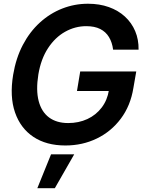

<svg xmlns="http://www.w3.org/2000/svg" viewBox="-20 -757 757 1012"><path d="M324.7 9.8Q224.1 9.8 156 -35.6Q87.9 -81.1 59.1 -164.6Q30.3 -248 49.3 -362.8Q64 -450.7 100.3 -520Q136.7 -589.4 189.9 -637.9Q243.2 -686.5 308.1 -711.9Q373 -737.3 443.8 -737.3Q504.4 -737.3 553.7 -719.7Q603 -702.1 638.4 -669.7Q673.8 -637.2 692.6 -592.8Q711.4 -548.3 710.4 -495.1H576.2Q571.3 -533.7 554.4 -561.5Q537.6 -589.4 508.1 -604.2Q478.5 -619.1 434.6 -619.1Q376 -619.1 323.2 -589.6Q270.5 -560.1 233.2 -503.2Q195.8 -446.3 182.1 -364.3Q168.9 -281.7 183.8 -224.6Q198.7 -167.5 238.5 -137.9Q278.3 -108.4 339.4 -108.4Q395 -108.4 440.7 -129.6Q486.3 -150.9 516.1 -190.2Q545.9 -229.5 554.2 -282.2L583.5 -277.3H385.7L402.8 -380.4H698.2L683.1 -293.5Q668 -199.7 616.9 -131.6Q565.9 -63.5 490.2 -26.9Q414.6 9.8 324.7 9.8ZM176.8 234.9 249 56.6H371.1L269 234.9Z"/></svg>

Font: Inter Tight SemiBold
Style: Italic
Weight: 600
Italic angle: -9.39999°
Designer: Rasmus Andersson
Foundry: rsms
Version: Version 3.004